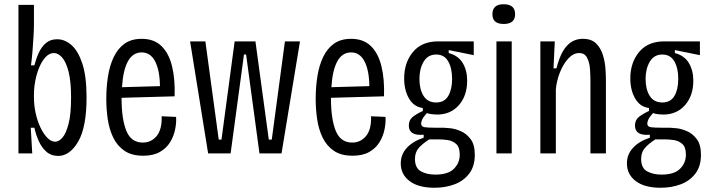

<svg xmlns="http://www.w3.org/2000/svg" viewBox="-20 -723 3359 905"><path d="M254 12Q221 12 198.5 -8Q176 -28 162.5 -58.5Q149 -89 142 -121H125L132 0H67V-700H140V-608Q140 -586 138 -551Q136 -516 133 -479.5Q130 -443 126 -415H142Q150 -446 163 -474.5Q176 -503 197 -520.5Q218 -538 249 -538Q286 -538 317.5 -510Q349 -482 368.5 -422Q388 -362 388 -264Q388 -123 348.5 -55.5Q309 12 254 12ZM240 -55Q257 -55 274 -74Q291 -93 303 -138.5Q315 -184 315 -263Q315 -340 303 -386Q291 -432 272.5 -452.5Q254 -473 234 -473Q213 -473 195.5 -454.5Q178 -436 165.5 -406.5Q153 -377 146.5 -343Q140 -309 140 -278V-264Q140 -227 148 -190Q156 -153 170.5 -122.5Q185 -92 203 -73.5Q221 -55 240 -55Z M655 11Q601 11 567 -12Q533 -35 514 -74Q495 -113 488 -160.5Q481 -208 481 -257Q481 -312 489 -363Q497 -414 516 -454Q535 -494 567 -517Q599 -540 648 -540Q706 -540 741 -506Q776 -472 791 -410.5Q806 -349 803 -269L553 -262V-260Q553 -162 575.5 -106.5Q598 -51 653 -51Q693 -51 718.5 -82Q744 -113 742 -175L810 -172Q812 -145 805.5 -113Q799 -81 782 -53Q765 -25 734 -7Q703 11 655 11ZM648 -476Q606 -476 583 -434Q560 -392 555 -312L734 -317Q733 -392 711 -434Q689 -476 648 -476Z M961 0 876 -528H948L1011 -65H1024L1086 -528H1184L1247 -65H1261L1323 -528H1394L1307 0H1203L1140 -466H1130L1067 0Z M1642 11Q1588 11 1554 -12Q1520 -35 1501 -74Q1482 -113 1475 -160.5Q1468 -208 1468 -257Q1468 -312 1476 -363Q1484 -414 1503 -454Q1522 -494 1554 -517Q1586 -540 1635 -540Q1693 -540 1728 -506Q1763 -472 1778 -410.5Q1793 -349 1790 -269L1540 -262V-260Q1540 -162 1562.5 -106.5Q1585 -51 1640 -51Q1680 -51 1705.5 -82Q1731 -113 1729 -175L1797 -172Q1799 -145 1792.5 -113Q1786 -81 1769 -53Q1752 -25 1721 -7Q1690 11 1642 11ZM1635 -476Q1593 -476 1570 -434Q1547 -392 1542 -312L1721 -317Q1720 -392 1698 -434Q1676 -476 1635 -476Z M2028 162Q1952 162 1910.5 130.5Q1869 99 1869 47Q1869 5 1897.5 -26Q1926 -57 1977 -74V-88Q1907 -82 1907 -131Q1907 -157 1925 -171.5Q1943 -186 1973 -200V-214Q1931 -219 1908 -258.5Q1885 -298 1885 -353Q1885 -428 1926.5 -478Q1968 -528 2045 -528H2213V-463L2095 -487V-473Q2140 -461 2161 -426Q2182 -391 2182 -343Q2182 -272 2143 -227.5Q2104 -183 2040 -183Q2030 -183 2016.5 -184.5Q2003 -186 1992 -190Q1974 -170 1969.5 -158.5Q1965 -147 1965 -141Q1965 -126 1981 -123.5Q1997 -121 2033 -121H2071Q2080 -121 2103 -118.5Q2126 -116 2152.5 -104.5Q2179 -93 2198.5 -67Q2218 -41 2218 7Q2218 61 2191.5 95.5Q2165 130 2122 146Q2079 162 2028 162ZM2036 -240Q2075 -240 2093 -271Q2111 -302 2111 -351Q2111 -402 2092.5 -434Q2074 -466 2036 -466Q1997 -466 1977 -432.5Q1957 -399 1957 -351Q1957 -302 1976.5 -271Q1996 -240 2036 -240ZM2032 100Q2092 100 2119.5 72.5Q2147 45 2147 6Q2147 -30 2129.5 -45Q2112 -60 2089 -63Q2066 -66 2050 -66H2003Q1969 -44 1952.5 -24Q1936 -4 1936 26Q1936 69 1964 84.5Q1992 100 2032 100Z M2320 0V-528H2392V0ZM2354 -610Q2301 -610 2301 -656Q2301 -703 2354 -703Q2408 -703 2408 -656Q2408 -610 2354 -610Z M2527 0V-528H2595L2589 -401H2603Q2621 -473 2651.5 -506.5Q2682 -540 2727 -540Q2768 -540 2790 -518Q2812 -496 2822 -463Q2832 -430 2834 -397.5Q2836 -365 2836 -345V0H2763V-341Q2763 -366 2761 -397Q2759 -428 2747.5 -450.5Q2736 -473 2710 -473Q2682 -473 2658 -446.5Q2634 -420 2618.5 -380Q2603 -340 2600 -301V0Z M3094 162Q3018 162 2976.5 130.5Q2935 99 2935 47Q2935 5 2963.5 -26Q2992 -57 3043 -74V-88Q2973 -82 2973 -131Q2973 -157 2991 -171.5Q3009 -186 3039 -200V-214Q2997 -219 2974 -258.5Q2951 -298 2951 -353Q2951 -428 2992.5 -478Q3034 -528 3111 -528H3279V-463L3161 -487V-473Q3206 -461 3227 -426Q3248 -391 3248 -343Q3248 -272 3209 -227.5Q3170 -183 3106 -183Q3096 -183 3082.5 -184.5Q3069 -186 3058 -190Q3040 -170 3035.5 -158.5Q3031 -147 3031 -141Q3031 -126 3047 -123.5Q3063 -121 3099 -121H3137Q3146 -121 3169 -118.5Q3192 -116 3218.5 -104.5Q3245 -93 3264.5 -67Q3284 -41 3284 7Q3284 61 3257.5 95.5Q3231 130 3188 146Q3145 162 3094 162ZM3102 -240Q3141 -240 3159 -271Q3177 -302 3177 -351Q3177 -402 3158.5 -434Q3140 -466 3102 -466Q3063 -466 3043 -432.5Q3023 -399 3023 -351Q3023 -302 3042.5 -271Q3062 -240 3102 -240ZM3098 100Q3158 100 3185.5 72.5Q3213 45 3213 6Q3213 -30 3195.5 -45Q3178 -60 3155 -63Q3132 -66 3116 -66H3069Q3035 -44 3018.5 -24Q3002 -4 3002 26Q3002 69 3030 84.5Q3058 100 3098 100Z"/></svg>

Font: Bricolage Grotesque 10pt Condensed Light
Style: Regular
Weight: 300
Width: 3
Designer: Mathieu Triay
Foundry: Atelier Triay
Version: Version 1.000; ttfautohint (v1.8.4.7-5d5b);gftools[0.9.32]